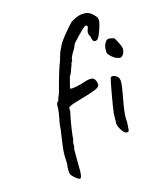

<svg xmlns="http://www.w3.org/2000/svg" viewBox="-141 -760 827 963"><g transform="rotate(-20 272.0 -279.0)"><path d="M437 -316Q442 -323 453 -319.5Q464 -316 472.5 -306.5Q481 -297 478.5 -275.5Q476 -254 456 -183.5Q436 -113 438 -79Q432 -33 429 -32Q412 -25 399 -47.5Q386 -70 384 -88Q388 -125 390 -142Q398 -179 415.5 -243.5Q433 -308 437 -316ZM521 -496Q524 -493 528.5 -482Q533 -471 536.5 -462.5Q540 -454 541 -450Q542 -446 543.5 -438.5Q545 -431 543.5 -426Q542 -421 540 -415Q536 -404 526 -397Q516 -390 504 -398Q494 -399 477.5 -415.5Q461 -432 460.5 -440Q460 -448 462 -462.5Q464 -477 473 -490Q482 -503 491.5 -503.5Q501 -504 521 -496ZM141 -29 133 69Q130 99 123 106Q114 112 88 82Q80 73 78.5 65Q77 57 80 31Q85 16 85 -11Q85 -44 99.5 -102.5Q114 -161 118 -189Q137 -252 137 -271Q137 -290 151 -298Q152 -306 166 -331Q208 -448 226 -480Q244 -530 255 -543Q262 -560 293 -593Q324 -626 348 -646Q385 -665 407 -665Q429 -665 436 -662Q447 -659 462 -644Q475 -629 477.5 -624Q480 -619 480 -605Q476 -584 460 -551Q444 -518 436 -517Q424 -513 418.5 -519.5Q413 -526 413 -541L406 -561Q406 -576 413 -586Q418 -596 415 -601Q412 -606 402 -603Q393 -598 357.5 -567.5Q322 -537 322 -531Q317 -518 303 -501Q285 -476 285 -466.5Q285 -457 279 -457Q275 -443 265 -425Q256 -401 245 -390H246Q227 -340 227.5 -335Q228 -330 257.5 -333Q287 -336 309 -342Q331 -348 351 -343Q362 -336 365 -319.5Q368 -303 363 -298Q358 -285 266 -268Q199 -255 199 -251Q189 -251 189 -238Q189 -225 184.5 -214Q180 -203 167.5 -152.5Q155 -102 155 -90Q147 -80 147 -54Q141 -43 141 -29Z"/></g></svg>

Font: Caveat
Style: Regular
Weight: 400
Designer: Pablo Impallari
Foundry: Creative Lab NY
Version: Version 1.096; ttfautohint (v1.3)